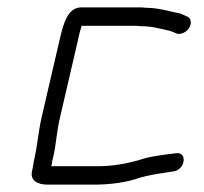

<svg xmlns="http://www.w3.org/2000/svg" viewBox="-20 -505 553 521"><path d="M142 -398 93 -187C84 -147 82 -114 74 -78C71 -66 70 -53 67 -41C61 -15 82 -4 109 -4H235C280 -4 324 -10 360 -23C381 -29 410 -34 432 -37L444 -39L452 -40C484 -46 489 -95 456 -89C424 -85 386 -81 355 -70C323 -61 286 -54 246 -54H119L121 -62C121 -67 123 -72 124 -77C133 -115 133 -145 143 -187L192 -398C194 -407 196 -418 200 -429C201 -433 201 -435 202 -435H344C350 -435 355 -435 360 -434C379 -434 394 -432 411 -428C423 -426 423 -425 433 -423C440 -422 445 -420 450 -418L459 -414C466 -412 471 -413 478 -416C500 -426 505 -455 486 -461L477 -465C471 -468 464 -470 456 -471C431 -477 404 -484 374 -484C369 -485 364 -485 357 -485H201C163 -485 152 -440 142 -398Z"/></svg>

Font: Electronic
Style: BookIt
Weight: 400
Version: Version 1.011